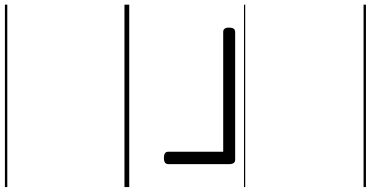

<svg xmlns="http://www.w3.org/2000/svg" viewBox="-394 -656 1550 803"><g transform="rotate(90 381.5 -255.0)"><path d="M640 -165Q628 -165 621.5 -169.5Q615 -174 615 -184V-413H114Q105 -413 100.5 -419Q96 -425 96 -437Q96 -463 114 -463H649Q667 -463 667 -437V-184Q667 -174 660.5 -169.5Q654 -165 640 -165ZM0 490H763V500H0ZM0 -20H763V0H0ZM0 -505H763V-500H0ZM0 -1010H763V-1000H0Z"/></g></svg>

Font: Playwrite NG Modern Guides
Style: Regular
Weight: 400
Designer: Veronika Burian, José Scaglione
Foundry: TypeTogether
Version: Version 1.003